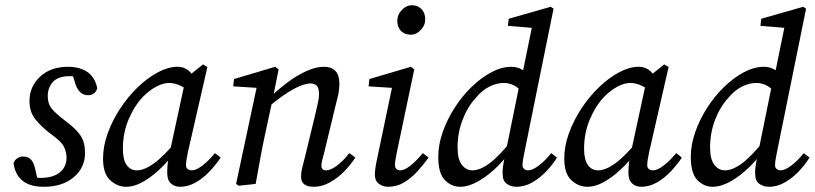

<svg xmlns="http://www.w3.org/2000/svg" viewBox="-20 -705 3123 736"><path d="M128 -1 92 -31Q106 -27 114.5 -25Q123 -23 135 -23Q183 -23 209 -44Q235 -65 235 -101Q235 -123 224.5 -143.5Q214 -164 174 -192Q140 -218 116.5 -246.5Q93 -275 93 -318Q93 -373 133.5 -411Q174 -449 241 -449Q284 -449 313.5 -430Q343 -411 353 -367Q345 -340 317 -340Q284 -340 269 -383L253 -436L282 -408Q275 -410 267 -411.5Q259 -413 248 -413Q202 -413 182.5 -390.5Q163 -368 163 -337Q163 -308 177.5 -289.5Q192 -271 230 -242Q272 -211 289 -185Q306 -159 306 -119Q306 -62 262.5 -25.5Q219 11 148 11Q94 11 65.5 -13Q37 -37 32 -80Q36 -91 46 -98Q56 -105 68 -105Q87 -105 97.5 -94.5Q108 -84 113 -65Z M463 11Q430 11 402.5 -14Q375 -39 375 -97Q375 -145 393 -194.5Q411 -244 441 -289.5Q471 -335 508.5 -371Q546 -407 585.5 -428Q625 -449 660 -449Q690 -449 710 -427.5Q730 -406 748 -375L713 -349Q696 -364 673.5 -375.5Q651 -387 628 -387Q606 -387 580 -373.5Q554 -360 529 -335Q496 -301 473.5 -248.5Q451 -196 451 -135Q451 -93 465.5 -72.5Q480 -52 505 -52Q533 -52 570 -78.5Q607 -105 665 -174L673 -153Q642 -106 605.5 -69Q569 -32 532.5 -10.5Q496 11 463 11ZM670 11Q650 11 635.5 -1.5Q621 -14 621 -42Q621 -62 623 -79Q625 -96 630 -118L692 -405L758 -458L775 -448L701 -125Q693 -88 693 -72Q693 -62 699.5 -57Q706 -52 715 -52Q732 -52 756 -70.5Q780 -89 804 -118L826 -101Q808 -74 783.5 -48Q759 -22 730 -5.5Q701 11 670 11Z M1134 -28Q1134 -44 1138 -60Q1142 -76 1149 -103L1188 -264Q1193 -287 1198 -308Q1203 -329 1203 -343Q1203 -367 1194.5 -376Q1186 -385 1171 -385Q1117 -385 1010 -296L1014 -331Q1046 -362 1082 -389Q1118 -416 1154.5 -432.5Q1191 -449 1221 -449Q1281 -449 1281 -384Q1281 -362 1276 -339.5Q1271 -317 1265 -295L1224 -125Q1219 -106 1215.5 -92Q1212 -78 1212 -71Q1212 -52 1230 -52Q1247 -52 1271 -69.5Q1295 -87 1319 -118L1342 -101Q1324 -73 1299 -47.5Q1274 -22 1244 -5.5Q1214 11 1182 11Q1134 11 1134 -28ZM960 0 895 7 885 0 966 -380 985 -367 874 -374 877 -402 1035 -449 1048 -439 1025 -324 997 -194Q986 -144 977.5 -96.5Q969 -49 960 0Z M1417 -35Q1417 -46 1419 -61Q1421 -76 1427 -103L1485 -380L1501 -367L1393 -374L1396 -402L1555 -449L1568 -439L1502 -125Q1498 -107 1496 -93.5Q1494 -80 1494 -72Q1494 -62 1500 -57Q1506 -52 1514 -52Q1545 -52 1601 -118L1623 -101Q1603 -73 1579.5 -47.5Q1556 -22 1528.5 -5.5Q1501 11 1468 11Q1448 11 1432.5 -0.5Q1417 -12 1417 -35ZM1555 -572Q1532 -572 1517.5 -586Q1503 -600 1503 -626Q1503 -649 1520.5 -667Q1538 -685 1559 -685Q1581 -685 1595.5 -670.5Q1610 -656 1610 -630Q1610 -608 1593 -590Q1576 -572 1555 -572Z M1744 11Q1710 11 1685 -15Q1660 -41 1660 -104Q1660 -150 1677 -198.5Q1694 -247 1722.5 -291.5Q1751 -336 1787.5 -371.5Q1824 -407 1863.5 -428Q1903 -449 1940 -449Q1965 -449 1984 -436.5Q2003 -424 2026 -395L1986 -347Q1968 -369 1949.5 -378Q1931 -387 1912 -387Q1883 -387 1855 -372.5Q1827 -358 1805 -331Q1773 -297 1753.5 -246.5Q1734 -196 1734 -140Q1734 -94 1750.5 -73Q1767 -52 1791 -52Q1820 -52 1856 -78.5Q1892 -105 1948 -174L1956 -153Q1926 -106 1889 -69Q1852 -32 1814 -10.5Q1776 11 1744 11ZM1991 -125Q1983 -88 1983 -72Q1983 -62 1989.5 -57Q1996 -52 2004 -52Q2021 -52 2045.5 -70.5Q2070 -89 2093 -118L2115 -101Q2098 -73 2073.5 -47.5Q2049 -22 2020 -5.5Q1991 11 1960 11Q1938 11 1922.5 -0.5Q1907 -12 1907 -36Q1906 -47 1907.5 -61.5Q1909 -76 1915 -104L1973 -389L1982 -419L2023 -620L2035 -597L1927 -606L1930 -633L2091 -679L2102 -672Z M2231 11Q2198 11 2170.5 -14Q2143 -39 2143 -97Q2143 -145 2161 -194.5Q2179 -244 2209 -289.5Q2239 -335 2276.5 -371Q2314 -407 2353.5 -428Q2393 -449 2428 -449Q2458 -449 2478 -427.5Q2498 -406 2516 -375L2481 -349Q2464 -364 2441.5 -375.5Q2419 -387 2396 -387Q2374 -387 2348 -373.5Q2322 -360 2297 -335Q2264 -301 2241.5 -248.5Q2219 -196 2219 -135Q2219 -93 2233.5 -72.5Q2248 -52 2273 -52Q2301 -52 2338 -78.5Q2375 -105 2433 -174L2441 -153Q2410 -106 2373.5 -69Q2337 -32 2300.5 -10.5Q2264 11 2231 11ZM2438 11Q2418 11 2403.5 -1.5Q2389 -14 2389 -42Q2389 -62 2391 -79Q2393 -96 2398 -118L2460 -405L2526 -458L2543 -448L2469 -125Q2461 -88 2461 -72Q2461 -62 2467.5 -57Q2474 -52 2483 -52Q2500 -52 2524 -70.5Q2548 -89 2572 -118L2594 -101Q2576 -74 2551.5 -48Q2527 -22 2498 -5.5Q2469 11 2438 11Z M2712 11Q2678 11 2653 -15Q2628 -41 2628 -104Q2628 -150 2645 -198.5Q2662 -247 2690.5 -291.5Q2719 -336 2755.5 -371.5Q2792 -407 2831.5 -428Q2871 -449 2908 -449Q2933 -449 2952 -436.5Q2971 -424 2994 -395L2954 -347Q2936 -369 2917.5 -378Q2899 -387 2880 -387Q2851 -387 2823 -372.5Q2795 -358 2773 -331Q2741 -297 2721.5 -246.5Q2702 -196 2702 -140Q2702 -94 2718.5 -73Q2735 -52 2759 -52Q2788 -52 2824 -78.5Q2860 -105 2916 -174L2924 -153Q2894 -106 2857 -69Q2820 -32 2782 -10.5Q2744 11 2712 11ZM2959 -125Q2951 -88 2951 -72Q2951 -62 2957.5 -57Q2964 -52 2972 -52Q2989 -52 3013.5 -70.5Q3038 -89 3061 -118L3083 -101Q3066 -73 3041.5 -47.5Q3017 -22 2988 -5.5Q2959 11 2928 11Q2906 11 2890.5 -0.5Q2875 -12 2875 -36Q2874 -47 2875.5 -61.5Q2877 -76 2883 -104L2941 -389L2950 -419L2991 -620L3003 -597L2895 -606L2898 -633L3059 -679L3070 -672Z"/></svg>

Font: Lisu Bosa Light
Style: Italic
Weight: 300
Italic angle: -19°
Designer: David Morse, Annie Olsen, Victor Gaultney, Frank Grießhammer (Latin)
Foundry: SIL International
Version: Version 2.000